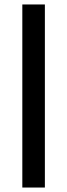

<svg xmlns="http://www.w3.org/2000/svg" viewBox="-20 -840 301 860"><path d="M80 0V-820H181V0Z"/></svg>

Font: Alexandria
Style: Regular
Weight: 400
Designer: Mohamed Gaber
Foundry: Kief Type Foundry
Version: Version 5.100